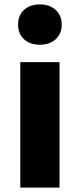

<svg xmlns="http://www.w3.org/2000/svg" viewBox="-20 -851 361 871"><path d="M72 0V-569H250V0ZM161 -648Q116 -648 89 -673Q62 -698 62 -740Q62 -781 89 -806Q116 -831 161 -831Q205 -831 232.5 -806Q260 -781 260 -740Q260 -698 232.5 -673Q205 -648 161 -648Z"/></svg>

Font: Noto Sans HK Thin Black
Style: Regular
Weight: 900
Version: Version 2.004-H2;hotconv 1.0.118;makeotfexe 2.5.65603